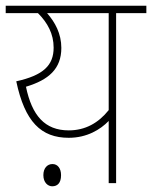

<svg xmlns="http://www.w3.org/2000/svg" viewBox="-20 -642 533 673"><path d="M493 -622H0V-596H113C147 -562 168 -523 168 -475C168 -413 132 -378 37 -357C67 -215 124 -159 221 -159C285 -159 332 -188 361 -218V0H387V-596H493ZM71 -338C151 -362 195 -401 195 -474C195 -524 173 -564 145 -596H361V-256C325 -211 279 -185 221 -185C137 -185 92 -237 71 -338ZM132 -28C132 -2 148 11 163 11C181 11 194 0 194 -28C194 -52 182 -67 164 -67C146 -67 132 -53 132 -28Z"/></svg>

Font: Noto Sans Devanagari SemiCondensed Thin
Style: Regular
Weight: 100
Width: 4
Designer: Jelle Bosma - Monotype Design Team
Foundry: Monotype Imaging Inc.
Version: Version 2.004